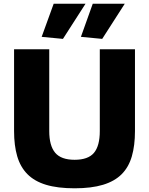

<svg xmlns="http://www.w3.org/2000/svg" viewBox="-20 -1007 805 1037"><path d="M383 10Q291 10 228.5 -9Q166 -28 128 -66.5Q90 -105 73 -163Q56 -221 56 -299V-741H246V-299Q246 -220 278 -182Q310 -144 383 -144Q456 -144 487.5 -181.5Q519 -219 519 -299V-741H709V-299Q709 -221 692 -162.5Q675 -104 637 -66Q599 -28 536.5 -9Q474 10 383 10ZM205 -808 270 -987H442L320 -797ZM417 -808 481 -987H654L532 -797Z"/></svg>

Font: Encode Sans Narrow
Style: ExtraBold
Weight: 800
Designer: Pablo Impallari, Andres Torresi
Foundry: Pablo Impallari, Andres Torresi
Version: Version 1.000; ttfautohint (v1.00) -l 8 -r 50 -G 200 -x 14 -